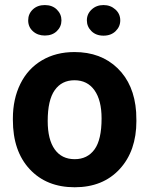

<svg xmlns="http://www.w3.org/2000/svg" viewBox="-20 -749 605 778"><path d="M32.2 -269Q32.2 -347.7 62.5 -409.2Q92.8 -470.7 149.7 -504.4Q206.5 -538.1 281.7 -538.1Q388.7 -538.1 456.3 -472.7Q523.9 -407.2 531.7 -294.9L532.7 -258.8Q532.7 -137.2 464.8 -63.7Q397 9.8 282.7 9.8Q168.5 9.8 100.3 -63.5Q32.2 -136.7 32.2 -262.7ZM173.3 -258.8Q173.3 -183.6 201.7 -143.8Q230 -104 282.7 -104Q334 -104 362.8 -143.3Q391.6 -182.6 391.6 -269Q391.6 -342.8 362.8 -383.3Q334 -423.8 281.7 -423.8Q230 -423.8 201.7 -383.5Q173.3 -343.3 173.3 -258.8ZM94.2 -666.5Q94.2 -692.9 113 -710.7Q131.8 -728.5 161.6 -728.5Q191.9 -728.5 210.4 -710.2Q229 -691.9 229 -666.5Q229 -641.1 210.4 -623Q191.9 -605 161.6 -605Q132.8 -605 113.5 -622.3Q94.2 -639.6 94.2 -666.5ZM332 -666.5Q332 -692.4 351.3 -710.4Q370.6 -728.5 399.4 -728.5Q427.7 -728.5 447.5 -710.7Q467.3 -692.9 467.3 -666.5Q467.3 -641.1 448.5 -622.8Q429.7 -604.5 399.4 -604.5Q369.1 -604.5 350.6 -622.8Q332 -641.1 332 -666.5Z"/></svg>

Font: RobotoInd
Style: Bold
Weight: 700
Designer: Google
Version: Version 2.001150; 2014